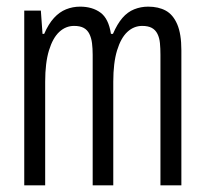

<svg xmlns="http://www.w3.org/2000/svg" viewBox="-20 -558 614 578"><path d="M53 0V-526H103L108 -456H113Q126 -486 142.5 -504Q159 -522 179 -530Q199 -538 221 -538Q258 -538 282.5 -520Q307 -502 314 -456H320Q333 -486 348.5 -504Q364 -522 384 -530Q404 -538 426 -538Q457 -538 479 -526Q501 -514 513.5 -485Q526 -456 526 -407V0H463V-393Q463 -412 461.5 -428Q460 -444 454 -456Q448 -468 437 -474Q426 -480 408 -480Q383 -480 363.5 -462Q344 -444 332.5 -406.5Q321 -369 321 -312V0H259V-393Q259 -412 257 -428Q255 -444 249 -456Q243 -468 232 -474Q221 -480 203 -480Q178 -480 158.5 -462Q139 -444 127.5 -406.5Q116 -369 116 -312V0Z"/></svg>

Font: Archivo ExtraCondensed Light
Style: Regular
Weight: 300
Width: 2
Designer: Hector Gatti
Foundry: Omnibus-Type
Version: Version 2.001